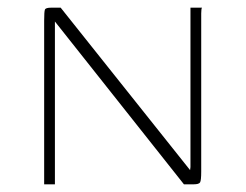

<svg xmlns="http://www.w3.org/2000/svg" viewBox="-20 -480 641 500"><path d="M95 0V-426Q95 -450 97 -455Q99 -460 113 -460H138L475 -37L476 -45V-460H506Q505 -459 504.5 -454.5Q504 -450 504 -445Q504 -440 504 -434V-33Q504 -10 501 -5Q498 0 484 0H459L123 -424V-418V0Z"/></svg>

Font: Genos Thin ExtraLight
Style: Regular
Weight: 250
Version: Version 1.010